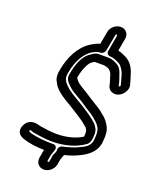

<svg xmlns="http://www.w3.org/2000/svg" viewBox="-167 -899 879 1107"><g transform="rotate(20 272.0 -345.5)"><path d="M260 39 256 61C255 64 253 67 250 67C247 67 244 64 245 61L249 38C249 37 250 36 250 35C251 18 261 2 264 -14C267 -30 256 -40 244 -40H228C187 -40 142 -45 109 -53C95 -56 86 -63 86 -64C86 -64 86 -65 88 -68C88 -68 88 -73 101 -68L112 -64C113 -64 116 -63 117 -63C149 -58 188 -51 230 -51C305 -51 375 -70 427 -108C435 -114 441 -124 444 -138C448 -161 452 -194 436 -215L429 -226C426 -231 420 -236 416 -239L402 -251C391 -260 377 -270 365 -278L344 -292C322 -306 296 -322 270 -337C237 -356 210 -376 192 -400L183 -417C179 -429 180 -440 183 -457C195 -528 228 -585 267 -610C283 -620 299 -628 313 -628H317C332 -628 344 -642 346 -653L364 -753C364 -755 367 -758 370 -758C373 -758 375 -755 375 -753L357 -652C354 -637 367 -627 378 -627C399 -627 416 -618 435 -609C451 -602 467 -577 475 -555L485 -520C487 -515 488 -510 490 -501L493 -491C493 -484 484 -478 482 -486L480 -497C478 -505 476 -511 475 -515L463 -550C458 -566 449 -588 428 -599C414 -607 395 -617 372 -617H311C290 -617 275 -603 272 -601C220 -572 202 -502 194 -457C184 -420 206 -402 214 -394C241 -363 277 -349 303 -332C312 -326 320 -322 328 -316L350 -301C372 -288 393 -275 409 -261C414 -257 420 -251 424 -248L438 -234C450 -218 456 -207 457 -190L458 -174C458 -168 457 -163 457 -158L456 -140C449 -103 425 -90 385 -72C362 -61 330 -52 299 -45C288 -43 272 -33 275 -13C276 -5 269 6 268 9C265 15 261 21 260 39ZM379 -808C349 -808 319 -784 314 -753L300 -676C279 -671 258 -658 245 -650C184 -611 147 -537 133 -458C127 -435 127 -407 136 -390L147 -370C147 -369 147 -368 148 -367C172 -334 205 -313 239 -293C263 -280 286 -263 312 -248L333 -234C345 -227 356 -219 365 -211L379 -199C381 -197 384 -196 386 -193L393 -182C395 -178 398 -161 395 -141C358 -117 303 -101 239 -101C204 -101 169 -107 135 -112C105 -123 64 -125 43 -84C36 -71 33 -57 36 -45C41 -22 62 -14 75 -9C111 3 156 9 205 10C202 19 200 26 199 39L195 61C190 91 210 117 241 117C272 117 301 91 306 61L310 37C313 22 319 10 323 -2C349 -8 374 -16 400 -28C438 -46 494 -74 506 -141V-143L508 -164C508 -171 509 -177 509 -183L508 -202C506 -233 491 -252 480 -268C480 -269 479 -270 478 -271L463 -287C458 -292 452 -295 447 -300C427 -318 405 -331 382 -345L361 -358C353 -363 345 -369 335 -375C305 -395 270 -411 254 -430C242 -444 241 -444 243 -455C251 -502 274 -549 291 -558C296 -561 301 -565 305 -567H361C390 -563 406 -554 415 -528L426 -492C427 -488 428 -488 430 -479L432 -468C435 -454 444 -443 457 -437C487 -423 520 -443 534 -467C542 -480 547 -497 543 -510L540 -521C538 -528 536 -536 534 -542L523 -577C515 -604 495 -640 462 -655C450 -661 433 -670 411 -675L425 -753C430 -784 409 -808 379 -808Z"/></g></svg>

Font: Blanket
Style: OutlineObl
Weight: 400
Foundry: Cannot Into Space Fonts
Version: Version 0.9